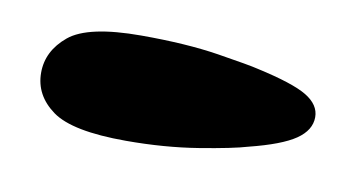

<svg xmlns="http://www.w3.org/2000/svg" viewBox="-33 -905 481 260"><g transform="rotate(10 208.0 -775.0)"><path d="M149 -703Q75 -703 47.5 -723Q20 -743 20 -774Q20 -804 46 -825.5Q72 -847 145 -847Q207 -847 251.5 -840Q296 -833 308 -830Q358 -819 377 -807.5Q396 -796 396 -779Q396 -761 377 -748Q358 -735 314 -724Q294 -718 248 -710.5Q202 -703 149 -703Z"/></g></svg>

Font: Matemasie
Style: Regular
Weight: 400
Designer: Adam Yeo
Version: Version 1.001; ttfautohint (v1.8.4.7-5d5b)